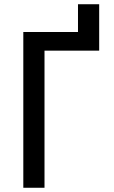

<svg xmlns="http://www.w3.org/2000/svg" viewBox="-20 -886 540 906"><path d="M90 0V-735H348V-866H448V-647H190V0Z"/></svg>

Font: Iosevka Term Curly Semibold
Style: Regular
Weight: 600
Designer: Belleve Invis
Foundry: Belleve Invis
Version: Version 32.3.0